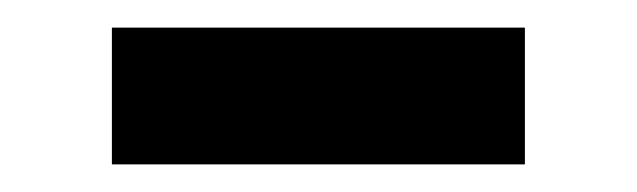

<svg xmlns="http://www.w3.org/2000/svg" viewBox="-20 -343 461 139"><path d="M360 -224H61V-323H360Z"/></svg>

Font: Raleway
Style: Regular
Weight: 600
Designer: Matt McInerney, Pablo Impallari, Rodrigo Fuenzalida
Foundry: Matt McInerney, Pablo Impallari, Rodrigo Fuenzalida
Version: Version 1.000;PS 001.001;hotconv 1.0.56; ttfautohint (v1.5)